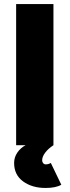

<svg xmlns="http://www.w3.org/2000/svg" viewBox="-20 -720 345 952"><path d="M60 -700H245V0H60ZM50 88Q50 60 66 36.5Q82 13 107 0H245Q219 17 204 37Q189 57 189 75Q189 83 194 89Q199 95 207 95Q220 95 232 88L284 196Q257 212 206 212Q139 212 94.5 179.5Q50 147 50 88Z"/></svg>

Font: Oak Sans Black
Style: Regular
Weight: 900
Designer: Erik Kennedy, Walven
Foundry: Erik Kennedy, Walven
Version: Version 1.000